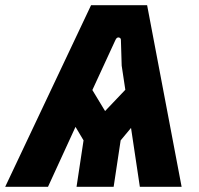

<svg xmlns="http://www.w3.org/2000/svg" viewBox="-46 -720 766 740"><path d="M-26 0 305 -700H521L654 0H493L459 -227L419 -179L392 0H249L276 -179L245 -231L139 0ZM399 -566 310 -373 359 -292 437 -374 423 -467 420 -566Q420 -574 412 -575.5Q404 -577 399 -566Z"/></svg>

Font: Finlandica
Style: Bold Italic
Weight: 700
Italic angle: -8°
Designer: Niklas Ekholm, Juho Hiilivirta, Jaakko Suomalainen
Foundry: Helsinki Type Studio
Version: Version 1.064; ttfautohint (v1.8.4.7-5d5b)